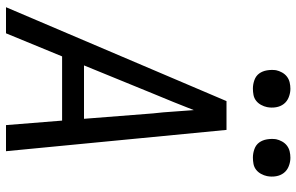

<svg xmlns="http://www.w3.org/2000/svg" viewBox="-194 -794 988 640"><g transform="rotate(90 300.0 -474.0)"><path d="M4 0 317 -735H413L484 0H397L382 -187H168L91 0ZM198 -260H376L358 -490Q354 -524 352 -558Q350 -592 347 -626Q334 -592 320 -558Q306 -524 292 -490ZM505 -823Q491 -823 477 -828Q463 -833 455 -844Q447 -855 444.5 -870Q442 -885 444 -900Q446 -910 451.5 -920Q457 -930 465.5 -936.5Q474 -943 484.5 -945.5Q495 -948 506 -948Q520 -948 534 -942.5Q548 -937 556.5 -926Q565 -915 567.5 -900Q570 -885 567 -870Q565 -860 559.5 -850Q554 -840 545.5 -833.5Q537 -827 526.5 -825Q516 -823 505 -823ZM275 -823Q261 -823 247 -828Q233 -833 225 -844Q217 -855 214.5 -870Q212 -885 214 -900Q216 -910 221.5 -920Q227 -930 235.5 -936.5Q244 -943 254.5 -945.5Q265 -948 276 -948Q290 -948 304 -942.5Q318 -937 326.5 -926Q335 -915 337.5 -900Q340 -885 337 -870Q335 -860 329.5 -850Q324 -840 315.5 -833.5Q307 -827 296.5 -825Q286 -823 275 -823Z"/></g></svg>

Font: Iosevka Extended Oblique
Style: Regular
Weight: 400
Width: 7
Italic angle: -9°
Monospace: yes
Designer: Belleve Invis
Foundry: Belleve Invis
Version: Version 32.0.1; ttfautohint (v1.8.4)